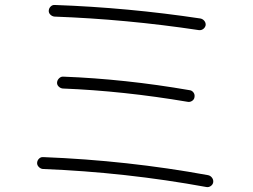

<svg xmlns="http://www.w3.org/2000/svg" viewBox="-20 -748 1040 790"><path d="M156.2 -52.7Q146.5 -53.7 139.2 -61.5Q131.8 -69.3 132.8 -79.1Q133.8 -88.9 141.1 -95.7Q148.4 -102.5 158.2 -101.6Q504.9 -87.9 835.9 -27.3Q845.7 -25.4 852.1 -17.1Q858.4 -8.8 857.4 1Q856.4 10.7 847.7 17.1Q838.9 23.4 829.1 21.5Q498 -39.1 156.2 -52.7ZM241.2 -432.6Q494.1 -422.9 759.8 -377Q769.5 -376 775.9 -367.7Q782.2 -359.4 780.3 -348.6Q779.3 -338.9 770.5 -333Q761.7 -327.1 752 -329.1Q486.3 -374 238.3 -383.8Q228.5 -384.8 221.2 -392.1Q213.9 -399.4 214.8 -409.2Q215.8 -418.9 223.6 -426.3Q231.4 -433.6 241.2 -432.6ZM826.2 -644.5Q824.2 -634.8 816.4 -628.9Q808.6 -623 798.8 -624Q500 -668.9 204.1 -679.7Q194.3 -680.7 187 -688Q179.7 -695.3 180.7 -705.1Q181.6 -714.8 189 -721.7Q196.3 -728.5 206.1 -727.5Q505.9 -716.8 804.7 -671.9Q814.5 -669.9 820.8 -662.1Q827.1 -654.3 826.2 -644.5Z"/></svg>

Font: Rounded-X Mgen+ 1m light
Style: Regular
Weight: 200
Designer: [Source Han Sans]
Ryoko NISHIZUKA  (kana & ideographs); Paul D. Hunt (Latin, Greek & Cyrillic); Wenlong ZHANG  (bopomofo
Version: Version 1.059.20150602